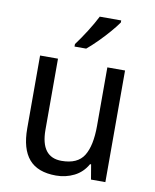

<svg xmlns="http://www.w3.org/2000/svg" viewBox="-86 -832 732 908"><g transform="rotate(10 279.5 -378.0)"><path d="M481 -536V0H412L400 -71H395Q372 -30 332 -10Q292 10 245 10Q157 10 115 -39Q73 -88 73 -186V-536H159V-195Q159 -63 259 -63Q336 -63 366 -111.5Q396 -160 396 -255V-536ZM422 -756Q409 -737 384.5 -708.5Q360 -680 332 -652Q304 -624 282 -606H226V-618Q250 -650 276 -691Q302 -732 319 -766H422Z"/></g></svg>

Font: Noto Sans Sinhala SemiCondensed
Style: Regular
Weight: 400
Width: 4
Designer: Jelle Bosma - Monotype Design Team
Foundry: Monotype Imaging Inc.
Version: Version 2.006; ttfautohint (v1.8.4.7-5d5b)